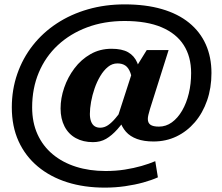

<svg xmlns="http://www.w3.org/2000/svg" viewBox="-20 -700 1013 878"><path d="M459 158Q365 158 287.5 133.5Q210 109 153 61.5Q96 14 65 -54Q34 -122 34 -209Q34 -290 59 -362Q84 -434 130 -492.5Q176 -551 240 -593Q304 -635 382.5 -657.5Q461 -680 550 -680Q646 -680 720 -658.5Q794 -637 844.5 -596Q895 -555 921 -497Q947 -439 947 -366Q947 -298 927 -240.5Q907 -183 871 -141Q835 -99 787 -76Q739 -53 682 -53Q638 -53 606.5 -64.5Q575 -76 556 -97.5Q537 -119 528 -149L515 -155L589 -384L599 -387L651 -471H751L666 -202Q661 -185 658.5 -174.5Q656 -164 656 -156Q656 -138 668 -129.5Q680 -121 707 -121Q739 -121 766 -140.5Q793 -160 813 -194.5Q833 -229 843.5 -273Q854 -317 854 -366Q854 -441 820 -494Q786 -547 718.5 -575.5Q651 -604 550 -604Q456 -604 378.5 -575Q301 -546 244.5 -493.5Q188 -441 157.5 -368.5Q127 -296 127 -209Q127 -140 151.5 -86Q176 -32 221 5.5Q266 43 327.5 62.5Q389 82 463 82Q510 82 551 75.5Q592 69 627 59Q662 49 690 37L702 111Q673 124 635 134.5Q597 145 552 151.5Q507 158 459 158ZM405 -50Q360 -50 326.5 -68.5Q293 -87 275 -122Q257 -157 257 -204Q257 -251 273.5 -299Q290 -347 320.5 -387.5Q351 -428 394 -452.5Q437 -477 490 -477Q538 -477 566 -461Q594 -445 607.5 -413.5Q621 -382 625 -334L588 -304Q585 -343 576.5 -366.5Q568 -390 553.5 -400Q539 -410 517 -410Q493 -410 473.5 -394Q454 -378 438.5 -352Q423 -326 412.5 -295.5Q402 -265 396.5 -234.5Q391 -204 391 -179Q391 -159 396.5 -144.5Q402 -130 412.5 -123Q423 -116 438 -116Q457 -116 474 -127.5Q491 -139 509 -160.5Q527 -182 548 -211L574 -181Q543 -138 517 -109Q491 -80 465 -65Q439 -50 405 -50Z"/></svg>

Font: Roboto Serif
Style: Bold Italic
Weight: 700
Italic angle: -10°
Designer: Greg Gazdowicz
Foundry: Commercial Type
Version: Version 1.008